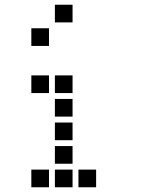

<svg xmlns="http://www.w3.org/2000/svg" viewBox="-20 -808 640 815"><path d="M214 -788Q213 -788 213 -788Q213 -788 213 -787V-714Q213 -713 213 -713Q213 -713 214 -713H287Q288 -713 288 -713Q288 -713 288 -714V-787Q288 -788 288 -788Q288 -788 287 -788ZM114 -688Q113 -688 113 -688Q113 -688 113 -687V-614Q113 -613 113 -613Q113 -613 114 -613H187Q188 -613 188 -613Q188 -613 188 -614V-687Q188 -688 188 -688Q188 -688 187 -688ZM114 -488Q113 -488 113 -488Q113 -488 113 -487V-414Q113 -413 113 -413Q113 -413 114 -413H187Q188 -413 188 -413Q188 -413 188 -414V-487Q188 -488 188 -488Q188 -488 187 -488ZM214 -488Q213 -488 213 -488Q213 -488 213 -487V-414Q213 -413 213 -413Q213 -413 214 -413H287Q288 -413 288 -413Q288 -413 288 -414V-487Q288 -488 288 -488Q288 -488 287 -488ZM214 -388Q213 -388 213 -388Q213 -388 213 -387V-314Q213 -313 213 -313Q213 -313 214 -313H287Q288 -313 288 -313Q288 -313 288 -314V-387Q288 -388 288 -388Q288 -388 287 -388ZM214 -288Q213 -288 213 -288Q213 -288 213 -287V-214Q213 -213 213 -213Q213 -213 214 -213H287Q288 -213 288 -213Q288 -213 288 -214V-287Q288 -288 288 -288Q288 -288 287 -288ZM214 -188Q213 -188 213 -188Q213 -188 213 -187V-114Q213 -113 213 -113Q213 -113 214 -113H287Q288 -113 288 -113Q288 -113 288 -114V-187Q288 -188 288 -188Q288 -188 287 -188ZM114 -88Q113 -88 113 -88Q113 -88 113 -87V-14Q113 -13 113 -13Q113 -13 114 -13H187Q188 -13 188 -13Q188 -13 188 -14V-87Q188 -88 188 -88Q188 -88 187 -88ZM214 -88Q213 -88 213 -88Q213 -88 213 -87V-14Q213 -13 213 -13Q213 -13 214 -13H287Q288 -13 288 -13Q288 -13 288 -14V-87Q288 -88 288 -88Q288 -88 287 -88ZM314 -88Q313 -88 313 -88Q313 -88 313 -87V-14Q313 -13 313 -13Q313 -13 314 -13H387Q388 -13 388 -13Q388 -13 388 -14V-87Q388 -88 388 -88Q388 -88 387 -88Z"/></svg>

Font: Doto
Style: Bold
Weight: 700
Monospace: yes
Version: Version 1.000